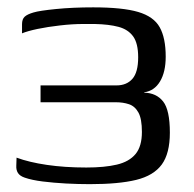

<svg xmlns="http://www.w3.org/2000/svg" viewBox="-20 -482 513 509"><path d="M218.3 6.2Q188.1 6.2 155.1 4.5Q122 2.7 93.2 -0.9Q64.4 -4.5 45.7 -11Q32.9 -15.3 27.7 -23.3Q22.5 -31.2 23.2 -42.9L23.9 -64.1Q57 -51.8 104.1 -44.9Q151.2 -37.9 208.8 -37.9Q257.2 -37.9 289.8 -45.6Q322.4 -53.3 339.3 -73.6Q356.2 -94 356.2 -132.2Q356.2 -167.2 346.9 -183.8Q337.6 -200.5 321.9 -205.7Q306.3 -210.9 287.6 -210.9H87.5V-255.6H288.9Q315.7 -255.6 331 -273Q346.3 -290.4 346.3 -330.1Q346.3 -367 333 -385.5Q319.6 -404 294.2 -410.8Q268.8 -417.6 231 -418.4Q224 -418.4 216.6 -418.4Q209.2 -418.4 200.4 -418.4Q171.9 -418.4 139.3 -414.6Q106.6 -410.9 79.6 -405.3Q52.6 -399.6 38.4 -393.6V-417.6Q38.4 -431.3 45.4 -437.7Q52.4 -444.2 69 -449Q84.5 -453.7 128.7 -458.1Q172.8 -462.5 227.2 -462.5Q305 -462.5 346.3 -450.3Q387.6 -438.1 403.4 -409.7Q419.3 -381.3 419.3 -331.6Q419.3 -291.3 404.3 -266.2Q389.3 -241.1 362.3 -237.3V-236.3Q394.6 -235.6 412.5 -212.9Q430.3 -190.3 430.3 -130.2Q430.3 -75.3 408.9 -45.9Q387.4 -16.5 341 -5.1Q294.6 6.2 218.3 6.2Z"/></svg>

Font: Genos Thin
Style: Regular
Weight: 100
Designer: Robert E. Leuschke
Foundry: Robert E. Leuschke
Version: Version 1.010